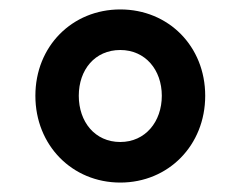

<svg xmlns="http://www.w3.org/2000/svg" viewBox="-20 -730 510 407"><path d="M235 -343C337 -343 415 -422 415 -527C415 -632 337 -710 235 -710C133 -710 55 -632 55 -527C55 -422 133 -343 235 -343ZM235 -429C181 -429 147 -472 147 -527C147 -582 181 -624 235 -624C288 -624 323 -582 323 -527C323 -472 288 -429 235 -429Z"/></svg>

Font: Braiins Sans SemiBold
Style: Regular
Weight: 600
Designer: Mike Abbink, Paul van der Laan, Pieter van Rosmalen, Jiri Chlebus, Lubos Buracinsky
Foundry: Bold Monday, Sudetype
Version: Version 1.000;hotconv 1.0.109;makeotfexe 2.5.65596